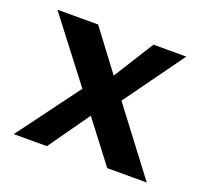

<svg xmlns="http://www.w3.org/2000/svg" viewBox="-83 -520 656 616"><g transform="rotate(20 245.0 -211.5)"><path d="M474 0H339L232 -140L133 0H20L177 -212L15 -423H154L257 -286L343 -423H455L308 -219Z"/></g></svg>

Font: Synthetic SemiBold
Style: Regular
Weight: 600
Designer: Santiago Orozco
Foundry: Typemade
Version: Version 2.000; ttfautohint (v1.8.4.7-5d5b)